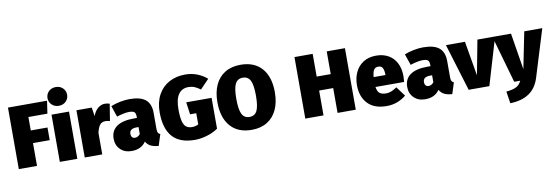

<svg xmlns="http://www.w3.org/2000/svg" viewBox="-69 -1370 6197 2139"><g transform="rotate(-10 3029.5 -300.5)"><path d="M43 -696H485L464 -553H249V-401H438V-258H249V0H43Z M705 0H507V-534H705ZM717 -723Q717 -678 685.5 -647.5Q654 -617 606 -617Q558 -617 526.5 -647.5Q495 -678 495 -723Q495 -768 526.5 -798.5Q558 -829 606 -829Q654 -829 685.5 -798.5Q717 -768 717 -723Z M1167 -542 1136 -351Q1109 -359 1087 -359Q1043 -359 1021.5 -330Q1000 -301 987 -243V0H789V-534H962L978 -434Q995 -487 1032 -519Q1069 -551 1113 -551Q1139 -551 1167 -542Z M1663 -111 1623 16Q1569 12 1535 -4.5Q1501 -21 1479 -58Q1427 20 1318 20Q1239 20 1190.5 -27.5Q1142 -75 1142 -150Q1142 -239 1208 -286Q1274 -333 1400 -333H1438V-346Q1438 -386 1422 -400Q1406 -414 1361 -414Q1337 -414 1299.5 -406.5Q1262 -399 1223 -386L1180 -512Q1229 -532 1286.5 -543Q1344 -554 1391 -554Q1517 -554 1574 -505.5Q1631 -457 1631 -357V-173Q1631 -145 1638 -131.5Q1645 -118 1663 -111ZM1438 -151V-230H1417Q1375 -230 1355 -215Q1335 -200 1335 -169Q1335 -146 1347 -132.5Q1359 -119 1379 -119Q1397 -119 1412.5 -128Q1428 -137 1438 -151Z M2296 -625 2196 -521Q2159 -548 2129 -560Q2099 -572 2061 -572Q1988 -572 1949 -516.5Q1910 -461 1910 -348Q1910 -263 1922 -214.5Q1934 -166 1959.5 -146Q1985 -126 2027 -126Q2064 -126 2098 -143V-270H2028L2009 -409H2296V-60Q2241 -22 2170 -1Q2099 20 2033 20Q1862 20 1780 -73.5Q1698 -167 1698 -349Q1698 -464 1743 -547Q1788 -630 1868 -673Q1948 -716 2049 -716Q2124 -716 2186.5 -691Q2249 -666 2296 -625Z M3001 -349Q3001 -236 2963 -153Q2925 -70 2852 -25Q2779 20 2676 20Q2520 20 2435.5 -77.5Q2351 -175 2351 -349Q2351 -462 2389 -544.5Q2427 -627 2500 -671.5Q2573 -716 2676 -716Q2832 -716 2916.5 -619.5Q3001 -523 3001 -349ZM2565 -349Q2565 -229 2591 -177.5Q2617 -126 2676 -126Q2736 -126 2761.5 -177Q2787 -228 2787 -349Q2787 -469 2761 -519.5Q2735 -570 2676 -570Q2617 -570 2591 -519.5Q2565 -469 2565 -349Z M3649 -281H3490V0H3284V-696H3490V-439H3649V-696H3855V0H3649Z M4439 -211H4115Q4123 -157 4148.5 -138.5Q4174 -120 4222 -120Q4250 -120 4279 -131.5Q4308 -143 4343 -167L4423 -59Q4326 20 4203 20Q4061 20 3988 -58.5Q3915 -137 3915 -266Q3915 -346 3945.5 -411.5Q3976 -477 4036 -515.5Q4096 -554 4181 -554Q4260 -554 4319 -521Q4378 -488 4410.5 -425Q4443 -362 4443 -274Q4443 -249 4439 -211ZM4248 -330Q4247 -377 4233.5 -403Q4220 -429 4185 -429Q4152 -429 4135.5 -406Q4119 -383 4114 -323H4248Z M4984 -111 4944 16Q4890 12 4856 -4.5Q4822 -21 4800 -58Q4748 20 4639 20Q4560 20 4511.5 -27.5Q4463 -75 4463 -150Q4463 -239 4529 -286Q4595 -333 4721 -333H4759V-346Q4759 -386 4743 -400Q4727 -414 4682 -414Q4658 -414 4620.5 -406.5Q4583 -399 4544 -386L4501 -512Q4550 -532 4607.5 -543Q4665 -554 4712 -554Q4838 -554 4895 -505.5Q4952 -457 4952 -357V-173Q4952 -145 4959 -131.5Q4966 -118 4984 -111ZM4759 -151V-230H4738Q4696 -230 4676 -215Q4656 -200 4656 -169Q4656 -146 4668 -132.5Q4680 -119 4700 -119Q4718 -119 4733.5 -128Q4749 -137 4759 -151Z M5366 0H5132L4969 -534H5184L5251 -143L5325 -534H5525Z M5895 -1Q5861 110 5779 167Q5697 224 5563 228L5542 93Q5619 85 5656.5 65Q5694 45 5715 0H5647L5495 -534H5705L5772 -121L5855 -534H6059Z"/></g></svg>

Font: FiraGO Heavy
Style: Regular
Weight: 900
Designer: bBox Type
Foundry: bBox Type GmbH
Version: Version 1.001